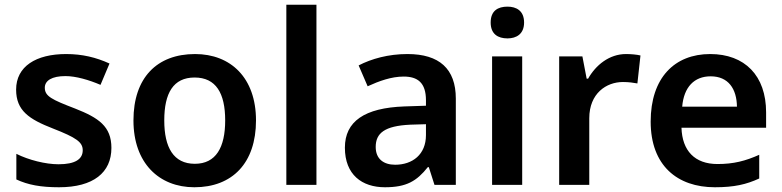

<svg xmlns="http://www.w3.org/2000/svg" viewBox="-20 -780 3300 810"><path d="M450 -156C450 -247 396 -283 297 -322C198 -360 169 -374 169 -410C169 -440 199 -459 256 -459C300 -459 355 -443 404 -422L442 -512C385 -538 327 -552 259 -552C132 -552 48 -500 48 -402C48 -313 103 -277 203 -238C303 -199 329 -180 329 -146C329 -109 298 -87 227 -87C172 -87 101 -105 49 -131V-23C98 0 152 10 229 10C374 10 450 -52 450 -156Z M1060 -272C1060 -452 953 -552 803 -552C642 -552 543 -452 543 -272C543 -92 651 10 800 10C960 10 1060 -92 1060 -272ZM673 -272C673 -387 711 -453 801 -453C891 -453 930 -387 930 -272C930 -158 891 -89 802 -89C712 -89 673 -158 673 -272Z M1315 0V-760H1188V0Z M1699 -552C1618 -552 1547 -532 1493 -504L1531 -416C1579 -438 1631 -457 1683 -457C1742 -457 1777 -431 1777 -357V-334L1686 -331C1518 -325 1435 -268 1435 -157C1435 -43 1507 10 1604 10C1695 10 1738 -16 1785 -75H1789L1813 0H1903V-364C1903 -490 1833 -552 1699 -552ZM1711 -254 1777 -256V-210C1777 -128 1720 -85 1647 -85C1599 -85 1565 -109 1565 -160C1565 -218 1602 -249 1711 -254Z M2121 -752C2081 -752 2050 -735 2050 -685C2050 -636 2081 -618 2121 -618C2158 -618 2191 -636 2191 -685C2191 -735 2158 -752 2121 -752ZM2183 -542H2056V0H2183Z M2621 -552C2550 -552 2493 -505 2461 -448H2455L2437 -542H2339V0H2466V-281C2466 -386 2538 -434 2608 -434C2632 -434 2653 -431 2669 -428L2682 -546C2666 -550 2641 -552 2621 -552Z M2976 -552C2826 -552 2725 -452 2725 -267C2725 -82 2837 10 2996 10C3077 10 3129 -2 3183 -27V-127C3125 -101 3075 -88 3007 -88C2911 -88 2858 -144 2855 -241H3212V-306C3212 -461 3122 -552 2976 -552ZM2978 -458C3053 -458 3088 -405 3089 -330H2858C2865 -413 2909 -458 2978 -458Z"/></svg>

Font: Noto Sans Khmer UI SemiBold
Style: Regular
Weight: 600
Designer: Danh Hong and the Monotype Design Team
Foundry: Monotype Imaging Inc.
Version: Version 2.002